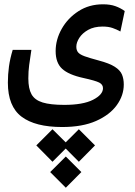

<svg xmlns="http://www.w3.org/2000/svg" viewBox="-20 -417 626 893"><path d="M269 173.8Q144 173.8 80.3 125.7Q16.6 77.6 16.6 -32.7Q16.6 -70.3 21.7 -107.7Q26.9 -145 39.1 -185.1H126Q119.6 -143.6 115.7 -114.5Q111.8 -85.4 111.8 -52.2Q111.8 -4.9 126.7 21.7Q141.6 48.3 178.2 59.6Q214.8 70.8 278.8 70.8Q366.2 70.8 412.6 47.1Q459 23.4 459 -6.8Q459 -23.9 441.4 -33Q423.8 -42 368.2 -54.2Q298.8 -69.3 268.8 -97.2Q238.8 -125 238.8 -179.2Q238.8 -232.9 267.1 -283Q295.4 -333 345 -365Q394.5 -397 459 -397Q492.7 -397 516.6 -388.4Q540.5 -379.9 560.1 -365.7L540 -270.5Q522.5 -280.3 503.2 -286.9Q483.9 -293.5 457.5 -293.5Q417.5 -293.5 390.1 -278.1Q362.8 -262.7 348.9 -241Q335 -219.2 335 -199.7Q335 -183.1 343.5 -173.1Q352.1 -163.1 374.5 -155Q397 -147 439 -135.7Q488.8 -122.6 513.9 -106.4Q539.1 -90.3 547.4 -70.1Q555.7 -49.8 555.7 -23.9Q555.7 26.9 523.2 72Q490.7 117.2 427 145.5Q363.3 173.8 269 173.8ZM346.7 184.1 421.9 259.3 346.7 335.4 285.6 273.9 224.1 335.4 148.9 259.3 224.1 184.1 285.6 245.1ZM286.1 311 358.4 383.3 286.1 456.1 213.4 383.3Z"/></svg>

Font: Cascadia Code NF
Style: Regular
Weight: 400
Monospace: yes
Designer: Aaron Bell
Foundry: Saja Typeworks
Version: Version 2404.023; ttfautohint (v1.8.4)